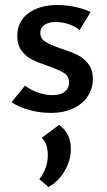

<svg xmlns="http://www.w3.org/2000/svg" viewBox="-20 -445 427 767"><path d="M26 -37 80 -103Q101 -86 131 -75.5Q161 -65 190 -65Q222 -65 239 -79Q256 -93 256 -115Q256 -140 236 -153Q216 -166 171 -182Q132 -195 108 -207Q84 -219 66.5 -242Q49 -265 49 -301Q49 -360 94 -392.5Q139 -425 209 -425Q243 -425 279.5 -417.5Q316 -410 342 -397L298 -325Q280 -340 254.5 -348.5Q229 -357 203 -357Q173 -357 157 -345Q141 -333 141 -314Q141 -291 161.5 -278Q182 -265 224 -251Q264 -238 289.5 -225.5Q315 -213 333 -189.5Q351 -166 351 -129Q351 -93 331.5 -62Q312 -31 274 -12.5Q236 6 183 6Q138 6 95.5 -6Q53 -18 26 -37ZM137 271Q153 251 162 226Q171 201 171 177Q171 125 146 106L216 54Q263 87 263 150Q263 195 238.5 237.5Q214 280 174 302Z"/></svg>

Font: Ysabeau Semibold
Style: Regular
Weight: 600
Designer: Christian Thalmann (Catharsis Fonts)
Version: Version 0.003